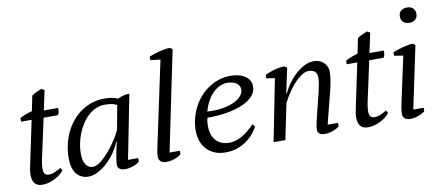

<svg xmlns="http://www.w3.org/2000/svg" viewBox="-63 -910 2681 1161"><g transform="rotate(-10 1277.5 -329.5)"><path d="M56.2 -409.2Q73.2 -418.9 92.8 -426.5Q112.3 -434.1 131.3 -438.5L149.9 -530.3Q162.1 -540 178 -547.4Q193.8 -554.7 210.9 -561.5L229 -550.8L203.1 -430.2H290.5Q291.5 -419.4 290.3 -408.2Q289.1 -397 281.7 -387.2H194.3L140.1 -137.7Q137.2 -121.1 135.5 -108.9Q133.8 -96.7 133.8 -85.9Q133.8 -63 141.6 -53Q149.4 -43 165 -43Q186 -43 203.6 -51Q221.2 -59.1 241.7 -69.8L251 -54.2Q243.2 -43 229.2 -31.5Q215.3 -20 197.8 -10.7Q180.2 -1.5 159.7 4.6Q139.2 10.7 117.7 10.7Q56.2 10.7 56.2 -60.1Q56.2 -72.8 58.3 -87.2Q60.5 -101.6 64 -117.2L120.6 -387.2H55.7Z M436 -43Q451.7 -43 469.5 -53.2Q487.3 -63.5 505.4 -80.3Q523.4 -97.2 541 -118.2Q558.6 -139.2 573.7 -160.9Q588.9 -182.6 600.6 -202.9Q612.3 -223.1 618.7 -238.3L646 -385.3Q633.3 -393.6 614.7 -397Q596.2 -400.4 570.8 -400.4Q542 -400.4 516.6 -389.2Q491.2 -377.9 470 -358.4Q448.7 -338.9 431.6 -312.7Q414.6 -286.6 402.6 -257.1Q390.6 -227.5 384.3 -195.8Q377.9 -164.1 377.9 -133.8Q377.9 -89.8 393.8 -66.4Q409.7 -43 436 -43ZM601.1 -168.5Q589.8 -137.7 568.4 -106Q546.9 -74.2 519.5 -48.3Q492.2 -22.5 460.9 -5.9Q429.7 10.7 399.9 10.7Q355.5 10.7 328.1 -22.5Q300.8 -55.7 300.8 -119.6Q300.8 -159.7 309.3 -199Q317.9 -238.3 334.2 -273.4Q350.6 -308.6 374.5 -338.6Q398.4 -368.7 429.2 -390.6Q460 -412.6 496.8 -425Q533.7 -437.5 576.7 -437.5Q602.5 -437.5 621.1 -433.8Q639.6 -430.2 658.2 -422.4Q693.4 -440.4 730 -440.4L652.8 -47.4H715.3V-25.4Q698.2 -11.7 674.3 -3.4Q650.4 4.9 627 4.9Q614.3 4.9 605.5 2Q596.7 -1 591.1 -5.6Q585.4 -10.3 583 -16.4Q580.6 -22.5 580.6 -28.3Q580.6 -61 604.5 -168.5Z M951.2 -610.4 890.1 -618.2V-639.6Q902.3 -644.5 918.5 -650.1Q934.6 -655.8 951.9 -660.2Q969.2 -664.6 986.3 -667.5Q1003.4 -670.4 1017.6 -670.4L1034.7 -661.1L907.7 -47.4H970.7V-25.4Q953.6 -11.7 929 -3.4Q904.3 4.9 881.3 4.9Q856.4 4.9 844.7 -6.1Q833 -17.1 833 -31.7Q833 -49.3 835.7 -65.7Q838.4 -82 842.8 -101.6Z M1444.3 -112.8Q1433.6 -92.3 1415.5 -70.3Q1397.5 -48.3 1372.3 -30.3Q1347.2 -12.2 1314.7 -0.7Q1282.2 10.7 1243.2 10.7Q1204.1 10.7 1174.8 -2Q1145.5 -14.6 1126 -36.1Q1106.4 -57.6 1096.4 -86.7Q1086.4 -115.7 1086.4 -148.9Q1086.4 -188.5 1095.9 -225.3Q1105.5 -262.2 1122.6 -294.7Q1139.6 -327.1 1163.8 -354Q1188 -380.9 1217.3 -400.1Q1246.6 -419.4 1280 -429.9Q1313.5 -440.4 1349.6 -440.4Q1380.4 -440.4 1403.8 -433.6Q1427.2 -426.8 1443.1 -415Q1459 -403.3 1466.8 -387.7Q1474.6 -372.1 1474.6 -354.5Q1474.6 -320.8 1450.9 -294.9Q1427.2 -269 1386.2 -251.2Q1345.2 -233.4 1289.6 -224.1Q1233.9 -214.8 1169.9 -214.8Q1166 -200.7 1164.8 -187.5Q1163.6 -174.3 1163.6 -165.5Q1163.6 -139.2 1170.4 -116.7Q1177.2 -94.2 1191.2 -77.9Q1205.1 -61.5 1226.3 -52.2Q1247.6 -43 1276.4 -43Q1310.5 -43 1350.8 -64.5Q1391.1 -85.9 1430.2 -128.9ZM1323.2 -402.3Q1304.7 -402.3 1283.7 -394.3Q1262.7 -386.2 1242.4 -368.4Q1222.2 -350.6 1204.6 -321.8Q1187 -293 1175.8 -252Q1219.2 -249 1259.8 -254.4Q1300.3 -259.8 1331.8 -272.7Q1363.3 -285.6 1382.1 -305.2Q1400.9 -324.7 1400.9 -349.6Q1400.9 -360.4 1395.8 -369.9Q1390.6 -379.4 1380.9 -386.7Q1371.1 -394 1356.7 -398.2Q1342.3 -402.3 1323.2 -402.3Z M1857.4 -245.1Q1863.3 -271.5 1867.9 -294.7Q1872.6 -317.9 1872.6 -339.8Q1872.6 -349.6 1869.6 -358.4Q1866.7 -367.2 1860.6 -373.5Q1854.5 -379.9 1844.5 -383.5Q1834.5 -387.2 1820.3 -387.2Q1804.7 -387.2 1788.1 -378.4Q1771.5 -369.6 1755.1 -355.2Q1738.8 -340.8 1723.4 -322.8Q1708 -304.7 1695.1 -285.9Q1682.1 -267.1 1671.9 -249.5Q1661.6 -231.9 1655.8 -219.2L1610.4 0H1538.1L1613.3 -379.9L1561 -388.2L1562.5 -409.2Q1574.7 -415.5 1589.8 -421.1Q1605 -426.8 1620.8 -431.2Q1636.7 -435.5 1651.9 -438Q1667 -440.4 1679.7 -440.4L1697.3 -430.2L1664.6 -277.8H1668.5Q1685.1 -312 1707.5 -341.8Q1730 -371.6 1755.6 -393.6Q1781.2 -415.5 1808.6 -428Q1835.9 -440.4 1862.8 -440.4Q1880.4 -440.4 1895.8 -434.3Q1911.1 -428.2 1922.4 -417.5Q1933.6 -406.7 1940.2 -392.1Q1946.8 -377.4 1946.8 -360.4Q1946.8 -351.1 1945.6 -338.9Q1944.3 -326.7 1942.4 -313Q1940.4 -299.3 1937.7 -285.4Q1935.1 -271.5 1932.1 -259.3L1878.4 -47.4H1941.9V-25.4Q1924.3 -11.7 1900.1 -3.4Q1876 4.9 1852.5 4.9Q1828.1 4.9 1818.4 -5.6Q1808.6 -16.1 1808.6 -27.8Q1808.6 -43.9 1813 -63Q1817.4 -82 1821.8 -102.5Z M2055.7 -409.2Q2072.8 -418.9 2092.3 -426.5Q2111.8 -434.1 2130.9 -438.5L2149.4 -530.3Q2161.6 -540 2177.5 -547.4Q2193.4 -554.7 2210.4 -561.5L2228.5 -550.8L2202.6 -430.2H2290Q2291 -419.4 2289.8 -408.2Q2288.6 -397 2281.2 -387.2H2193.8L2139.6 -137.7Q2136.7 -121.1 2135 -108.9Q2133.3 -96.7 2133.3 -85.9Q2133.3 -63 2141.1 -53Q2148.9 -43 2164.6 -43Q2185.5 -43 2203.1 -51Q2220.7 -59.1 2241.2 -69.8L2250.5 -54.2Q2242.7 -43 2228.8 -31.5Q2214.8 -20 2197.3 -10.7Q2179.7 -1.5 2159.2 4.6Q2138.7 10.7 2117.2 10.7Q2055.7 10.7 2055.7 -60.1Q2055.7 -72.8 2057.9 -87.2Q2060.1 -101.6 2063.5 -117.2L2120.1 -387.2H2055.2Z M2346.2 -388.2V-409.2Q2358.9 -414.6 2375.5 -420.2Q2392.1 -425.8 2408.9 -430.2Q2425.8 -434.6 2441.7 -437.5Q2457.5 -440.4 2469.2 -440.4L2484.9 -430.2L2404.3 -47.4H2467.8V-25.4Q2449.2 -11.7 2425.3 -3.4Q2401.4 4.9 2377.9 4.9Q2353 4.9 2342.5 -6.1Q2332 -17.1 2332 -31.7Q2332 -49.3 2334.7 -65.7Q2337.4 -82 2341.3 -101.6L2401.4 -379.4ZM2421.9 -615.2Q2421.9 -637.2 2435.8 -649.7Q2449.7 -662.1 2473.1 -662.1Q2496.1 -662.1 2509.8 -649.7Q2523.4 -637.2 2523.4 -615.2Q2523.4 -592.8 2509.8 -580.6Q2496.1 -568.4 2473.1 -568.4Q2449.7 -568.4 2435.8 -580.6Q2421.9 -592.8 2421.9 -615.2Z"/></g></svg>

Font: PT Astra Serif
Style: Italic
Weight: 400
Italic angle: -16°
Designer: A.Korolkova, I. Chaeva
Foundry: ParaType Ltd
Version: Version 1.001